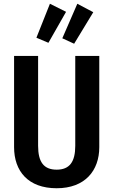

<svg xmlns="http://www.w3.org/2000/svg" viewBox="-20 -989 604 1023"><path d="M246 -969 174 -788 238 -761 332 -926ZM392 -969 312 -785 375 -756 477 -924ZM509 -691H381V-212C381 -127 351 -85 282 -85C213 -85 183 -126 183 -212V-691H55V-205C55 -77 130 14 282 14C433 14 509 -80 509 -205Z"/></svg>

Font: Fira Sans Condensed Medium
Style: Regular
Weight: 500
Width: 3
Designer: Carrois Corporate & Edenspiekermann AG
Foundry: Carrois Corporate GbR & Edenspiekermann AG
Version: Version 4.202;PS 004.202;hotconv 1.0.88;makeotf.lib2.5.64775